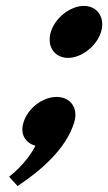

<svg xmlns="http://www.w3.org/2000/svg" viewBox="-20 -494 366 650"><path d="M171.4 -165.8C124.1 -165.8 74.2 -127.5 59.5 -79.5C47.3 -39.8 65.9 -9.8 99.9 -0.8C68.9 61.5 10.8 104.2 10.8 104.2L39.4 135.8C116.5 84.8 203.5 11.2 231.2 -79.5C245.9 -127.5 219.4 -165.8 171.4 -165.8ZM152.1 -386C137.4 -338 164.2 -298 210.2 -298C256.2 -298 307.4 -338 322.1 -386C336.8 -434 310 -474 264 -474C218 -474 166.8 -434 152.1 -386Z"/></svg>

Font: Hussar
Style: BdSuprConOblThree
Weight: 700
Foundry: Cannot Into Space Fonts
Version: Version 2.00